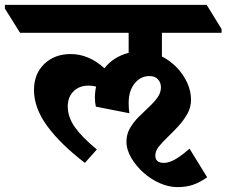

<svg xmlns="http://www.w3.org/2000/svg" viewBox="-88 -646 926 785"><path d="M259 20Q160 -56 105.5 -130Q51 -204 51 -278Q51 -344 93 -384.5Q135 -425 201 -425Q275 -425 339 -367Q376 -414 438 -430V-512H-6L-68 -611V-626H757L818 -527V-512H574V-415Q606 -399 633 -372Q661 -343 677 -308.5Q693 -274 693 -238Q693 -207 678 -180.5Q663 -154 641.5 -130.5Q620 -107 598.5 -86.5Q577 -66 562 -47.5Q547 -29 547 -10Q547 20 582 20Q602 20 626.5 6.5Q651 -7 687 -38L759 79Q727 101 699.5 110Q672 119 638 119Q602 119 565.5 103Q529 87 500 61Q469 34 449 0Q429 -34 429 -67Q429 -97 443.5 -122Q458 -147 479 -168Q500 -189 521 -208.5Q542 -228 556 -247.5Q570 -267 570 -289Q570 -308 558 -321.5Q546 -335 523 -335Q487 -335 462.5 -305Q438 -275 438 -224Q438 -202 441 -183L304 -210Q300 -227 300 -247Q300 -270 305 -292Q290 -296 274 -296Q236 -296 212.5 -272.5Q189 -249 189 -211Q189 -167 218.5 -125.5Q248 -84 308 -35Z"/></svg>

Font: Noto Serif Devanagari ExtraBold
Style: Regular
Weight: 800
Designer: Universal Thirst, Indian Type Foundry and the Monotype Design Team
Foundry: Monotype Imaging Inc.
Version: Version 2.004; ttfautohint (v1.8.4.7-5d5b)